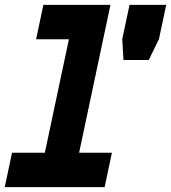

<svg xmlns="http://www.w3.org/2000/svg" viewBox="-54 -770 704 790"><path d="M-34.5 0 -4.5 -141.5H130.5L229.5 -608.5H94.5L124.5 -750H400.5L271.5 -141.5H406.5L376.5 0ZM43.5 -71H329H183.5L312.5 -679.5H172.5H312.5L183.5 -71H43.5ZM454 -523 449 -609 479 -750H630L600 -609L558 -523ZM519.5 -577H519L525.5 -608L542 -684H542.5L526.5 -608Z"/></svg>

Font: Tourney Thin Black
Style: Italic
Weight: 900
Italic angle: -12°
Version: Version 1.015